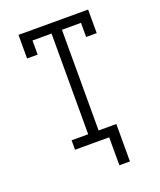

<svg xmlns="http://www.w3.org/2000/svg" viewBox="-163 -836 925 1109"><g transform="rotate(-20 300.0 -281.5)"><path d="M376 172V0H166V-58H268V-677H151V-590H86V-735H514V-590H449V-677H332V-58H441V172Z"/></g></svg>

Font: Iosevka Curly Slab LtEx
Style: Regular
Weight: 300
Width: 7
Monospace: yes
Designer: Belleve Invis
Foundry: Belleve Invis
Version: Version 11.1.0; ttfautohint (v1.8.3)